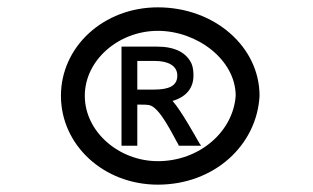

<svg xmlns="http://www.w3.org/2000/svg" viewBox="-20 -487 853 523"><path d="M311 -360V-90H354V-202H364C372 -202 380 -202 385 -201C415 -197 451 -118 466 -93L467 -90H528L523 -97C516 -109 473 -187 450 -212C481 -221 507 -242 507 -281C507 -292 506 -303 502 -313C488 -344 456 -360 408 -360ZM463 -281C463 -252 438 -243 400 -243H354V-321H402C438 -321 463 -308 463 -281ZM211 -226C211 -324 304 -403 410 -403C517 -403 622 -324 622 -226C615 -128 523 -48 410 -48C304 -48 211 -128 211 -226ZM146 -226C146 -92 262 16 410 16C564 16 680 -92 687 -226C687 -360 564 -467 410 -467C262 -467 146 -360 146 -226Z"/></svg>

Font: Charger Monospace
Style: Regular
Weight: 400
Designer: Jasper
Foundry: Cannot Into Space Fonts
Version: Version 0.980